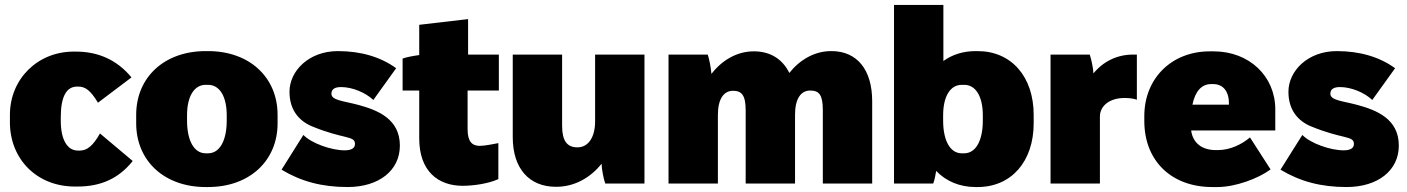

<svg xmlns="http://www.w3.org/2000/svg" viewBox="-20 -740 5670 774"><path d="M282 12H292C389 12 460 -22 515 -91L383 -202C356 -154 332 -133 302 -133H294C252 -133 225 -176 225 -253V-267C225 -351 248 -391 291 -391H295C325 -391 345 -375 375 -326L510 -428C453 -497 378 -532 286 -532H277C132 -532 20 -422 20 -277V-247C20 -99 128 12 282 12Z M809 14H819C985 14 1099 -91 1099 -243V-277C1099 -429 985 -534 819 -534H809C643 -534 529 -429 529 -277V-243C529 -91 643 14 809 14ZM809 -122C763 -122 734 -172 734 -254V-275C734 -352 763 -398 809 -398H819C865 -398 894 -352 894 -275V-254C894 -172 865 -122 819 -122Z M1381 14C1508 14 1592 -53 1592 -153C1592 -261 1502 -296 1425 -317C1366 -333 1316 -335 1316 -362C1316 -381 1330 -389 1355 -389C1399 -389 1452 -368 1485 -337L1577 -465C1515 -510 1436 -534 1342 -534C1225 -534 1147 -454 1147 -370C1147 -295 1187 -252 1237 -231C1365 -178 1411 -194 1411 -160C1411 -142 1396 -134 1369 -134C1316 -134 1236 -162 1203 -196L1115 -56C1193 -9 1277 14 1381 14Z M1845 9C1886 9 1948 1 1989 -18V-163C1971 -160 1936 -152 1914 -152C1882 -152 1865 -171 1865 -219V-375H1991V-520H1867V-663L1670 -640V-518C1647 -515 1620 -510 1603 -504V-375H1670V-182C1670 -49 1747 9 1845 9Z M2221 13H2223C2296 13 2361 -24 2405 -80C2406 -56 2413 -20 2420 0H2578V-520H2379V-250C2379 -189 2353 -146 2308 -146C2266 -146 2246 -172 2246 -233V-520H2047V-187C2047 -61 2113 13 2221 13Z M2675 0H2874V-277C2874 -340 2897 -374 2935 -374C2970 -374 2986 -356 2986 -295V0H3185V-278C3185 -341 3208 -375 3246 -375C3282 -375 3297 -358 3297 -296V0H3496V-332C3496 -459 3435 -534 3332 -534H3330C3264 -534 3204 -499 3162 -446C3135 -501 3086 -533 3020 -533H3018C2951 -533 2890 -497 2848 -442C2846 -465 2840 -500 2833 -520H2675Z M3913 14H3921C4057 14 4147 -89 4147 -243V-277C4147 -431 4057 -534 3921 -534H3913C3863 -534 3819 -520 3783 -494V-720H3584V0H3742C3747 -13 3751 -32 3754 -51C3793 -10 3848 14 3913 14ZM3857 -122C3811 -122 3782 -172 3782 -254V-275C3782 -352 3811 -398 3857 -398H3867C3913 -398 3942 -352 3942 -275V-254C3942 -172 3913 -122 3867 -122Z M4215 0H4414V-270C4414 -313 4453 -345 4513 -345C4530 -345 4550 -343 4563 -338V-520H4547C4482 -520 4426 -491 4388 -444C4387 -465 4380 -499 4373 -520H4215Z M4867 14H4888C4960 14 5052 -20 5102 -57L5019 -186C4986 -158 4939 -135 4890 -135H4881C4826 -135 4789 -163 4782 -213V-214H5121V-299C5121 -433 5016 -533 4872 -533H4857C4703 -533 4593 -424 4593 -272V-252C4593 -92 4702 14 4867 14ZM4787 -318C4798 -372 4824 -401 4862 -401H4871C4908 -401 4934 -375 4934 -324V-318Z M5408 14C5535 14 5619 -53 5619 -153C5619 -261 5529 -296 5452 -317C5393 -333 5343 -335 5343 -362C5343 -381 5357 -389 5382 -389C5426 -389 5479 -368 5512 -337L5604 -465C5542 -510 5463 -534 5369 -534C5252 -534 5174 -454 5174 -370C5174 -295 5214 -252 5264 -231C5392 -178 5438 -194 5438 -160C5438 -142 5423 -134 5396 -134C5343 -134 5263 -162 5230 -196L5142 -56C5220 -9 5304 14 5408 14Z"/></svg>

Font: Fixel Text Black
Style: Regular
Weight: 900
Width: 4
Designer: AlfaBravo + MacPaw
Foundry: Kyrylo Tkachov, Marchela Mozhyna, Serhii Makarenko, Maria Weinstein, Zakhar Kryvoshyya
Version: Version 1.211